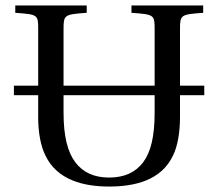

<svg xmlns="http://www.w3.org/2000/svg" viewBox="-20 -670 800 704"><path d="M31 -321H120V-238C120 -183 130 -133 146 -101C189 -9 288 14 380 14C473 14 572 -8 615 -101C631 -134 640 -184 640 -240V-321H729V-356H640V-563C640 -616 643 -617 725 -623V-650H462V-623C545 -617 547 -616 547 -563V-356H213V-563C213 -616 216 -617 298 -623V-650H36V-623C119 -617 120 -616 120 -563V-356H31ZM213 -258V-321H547V-258C547 -169 533 -113 505 -75C476 -37 435 -19 380 -19C326 -19 285 -37 256 -75C228 -113 213 -169 213 -258Z"/></svg>

Font: erewhon
Style: Regular
Weight: 400
Version: Version 1.0.0